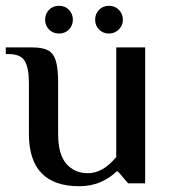

<svg xmlns="http://www.w3.org/2000/svg" viewBox="-28 -634 591 664"><path d="M72 -171V-347Q72 -398 58 -422.5Q44 -447 2 -447H-8V-470H83Q119 -470 138 -460Q157 -450 165 -424Q173 -398 173 -347V-171Q173 -100 201.5 -67.5Q230 -35 276 -35Q328 -35 374 -91V-470H474V0H415L380 -41H375Q353 -19 320 -4.5Q287 10 246 10Q72 10 72 -171ZM128 -566Q128 -586 141.5 -600Q155 -614 176 -614Q197 -614 210.5 -600Q224 -586 224 -566Q224 -546 210.5 -532Q197 -518 176 -518Q155 -518 141.5 -532Q128 -546 128 -566ZM301 -566Q301 -586 314.5 -600Q328 -614 349 -614Q369 -614 383 -600Q397 -586 397 -566Q397 -546 383 -532Q369 -518 349 -518Q328 -518 314.5 -532Q301 -546 301 -566Z"/></svg>

Font: El Messiri Medium
Style: Regular
Weight: 500
Designer: Mohamed Gaber
Foundry: Kief Type Foundry
Version: Version 2.007